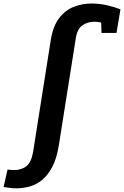

<svg xmlns="http://www.w3.org/2000/svg" viewBox="-144 -806 691 1069"><path d="M-124 235 -101.9 137.9Q-92.5 138.9 -84 139.9Q-75.5 140.9 -66.4 140.9Q-24.2 140.9 3.5 118.8Q31.1 96.7 40.7 37.4L138.8 -583.7Q151.2 -660.5 185.2 -704.9Q219.1 -749.3 266.4 -767.9Q313.7 -786.4 365.6 -786.4Q409.8 -786.4 452.2 -776.6Q494.6 -766.9 526.7 -754.1L504.6 -622.5H421.1L419 -693.2L430.1 -677.3Q419.3 -680.9 406 -682.9Q392.6 -684.9 379.3 -684.9Q344.8 -684.9 315.6 -665.4Q286.4 -645.9 278.2 -594.2L183.5 3.4Q171.7 76.1 147.4 122.6Q123.1 169.1 90.8 195.6Q58.4 222.1 21.5 232.3Q-15.5 242.5 -52.2 242.5Q-73.8 242.5 -92 239.9Q-110.2 237.4 -124 235Z"/></svg>

Font: Bitter Thin
Style: Italic
Weight: 100
Italic angle: -9°
Designer: Sol Matas, and Bitter project Authors
Foundry: Sol Matas
Version: Version 2.002